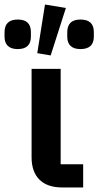

<svg xmlns="http://www.w3.org/2000/svg" viewBox="-65 -825 433 845"><path d="M301 0H209Q143 0 108.5 -34.5Q74 -69 74 -133V-522H202V-102H301ZM13 -609Q-16 -609 -30.5 -623Q-45 -637 -45 -663V-683Q-45 -739 13 -739Q71 -739 71 -684V-664Q71 -609 13 -609ZM158 -581 99 -591 133 -805 225 -790ZM289 -609Q260 -609 245.5 -623Q231 -637 231 -663V-683Q231 -739 289 -739Q348 -739 348 -684V-664Q348 -609 289 -609Z"/></svg>

Font: IBM Plex Sans SmBld
Style: Regular
Weight: 600
Designer: Mike Abbink, Paul van der Laan, Pieter van Rosmalen
Foundry: Bold Monday
Version: Version 3.005